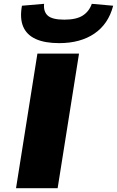

<svg xmlns="http://www.w3.org/2000/svg" viewBox="-20 -986 613 1006"><path d="M64 0 176 -705H394L282 0ZM290 -760Q215 -760 167.5 -781.5Q120 -803 101.5 -846.5Q83 -890 95 -956L211 -966Q207 -925 230.5 -904Q254 -883 317 -883Q380 -883 413.5 -904.5Q447 -926 461 -966L573 -956Q548 -860 474.5 -810Q401 -760 290 -760Z"/></svg>

Font: Nunito Sans 7pt Expanded Black
Style: Italic
Weight: 900
Width: 7
Italic angle: -9°
Designer: Vernon Adams
Foundry: Vernon Adams
Version: Version 3.101;gftools[0.9.27]